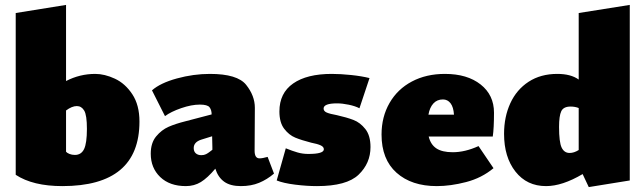

<svg xmlns="http://www.w3.org/2000/svg" viewBox="-20 -747 2624 782"><path d="M548 -252Q548 11 234 11Q114 11 44 -35V-694L249 -727V-417Q305 -446 368 -446Q406 -446 448 -426.5Q490 -407 519 -363Q548 -319 548 -252ZM334 -222Q334 -278 323 -296.5Q312 -315 293 -315Q273 -315 249 -297V-129Q253 -124 263 -120Q273 -116 285 -116Q311 -116 322.5 -140Q334 -164 334 -222Z M1096 -40Q1068 -16 1035.5 -2.5Q1003 11 961 11Q918 11 893 -7Q868 -25 857 -60Q825 -22 798 -5.5Q771 11 737 11Q671 11 632.5 -26Q594 -63 594 -121Q594 -165 616 -191.5Q638 -218 666.5 -230.5Q695 -243 735 -253L842 -281Q842 -299 833.5 -310Q825 -321 794 -321Q760 -321 718 -306.5Q676 -292 652 -274L599 -379Q633 -409 700.5 -427.5Q768 -446 835 -446Q947 -446 982.5 -401.5Q1018 -357 1018 -308L1017 -133Q1017 -102 1037 -102Q1049 -102 1070 -108ZM845 -137V-147L844 -192L799 -178Q769 -168 769 -144Q769 -130 777.5 -122.5Q786 -115 800 -115Q811 -115 819 -119Q827 -123 834.5 -129Q842 -135 845 -137Z M1107 -12 1144 -143Q1171 -132 1192 -126Q1213 -120 1236 -120Q1299 -120 1299 -139Q1299 -149 1286 -155Q1273 -161 1247 -166Q1208 -176 1182.5 -186.5Q1157 -197 1137.5 -222.5Q1118 -248 1118 -293Q1118 -368 1174 -407Q1230 -446 1331 -446Q1367 -446 1410 -441.5Q1453 -437 1485 -429L1444 -306Q1427 -315 1400.5 -320.5Q1374 -326 1353 -326Q1298 -326 1298 -305Q1298 -294 1311 -288.5Q1324 -283 1352 -278Q1392 -269 1419.5 -258.5Q1447 -248 1468 -221.5Q1489 -195 1489 -148Q1489 -82 1440.5 -35.5Q1392 11 1271 11Q1229 11 1181.5 5Q1134 -1 1107 -12Z M1929 -152 1990 -62Q1942 -22 1878.5 -5.5Q1815 11 1759 11Q1656 11 1595 -43.5Q1534 -98 1534 -199Q1534 -271 1566.5 -327.5Q1599 -384 1657.5 -415Q1716 -446 1792 -446Q1883 -446 1937.5 -403Q1992 -360 1992 -288Q1992 -225 1987 -191H1726Q1734 -158 1757.5 -142.5Q1781 -127 1824 -127Q1874 -127 1929 -152ZM1725 -280H1829Q1827 -311 1815 -326.5Q1803 -342 1784 -342Q1760 -342 1745 -325.5Q1730 -309 1725 -280Z M2545 -727V-12L2378 15L2353 -38Q2270 11 2204 11Q2126 11 2079.5 -48Q2033 -107 2033 -202Q2033 -271 2058.5 -326.5Q2084 -382 2133 -414Q2182 -446 2250 -446Q2305 -446 2337 -423V-694ZM2300 -124Q2318 -124 2337 -136V-307Q2322 -313 2304 -313Q2275 -313 2266 -294Q2257 -275 2257 -230Q2257 -168 2267.5 -146Q2278 -124 2300 -124Z"/></svg>

Font: Ysabeau Black
Style: Regular
Weight: 900
Designer: Christian Thalmann (Catharsis Fonts)
Version: Version 0.003